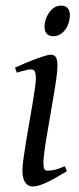

<svg xmlns="http://www.w3.org/2000/svg" viewBox="-20 -655 286 695"><path d="M232.9 -600.1Q232.9 -586.4 228.8 -573Q224.6 -559.6 216.8 -548.6Q209 -537.6 197.8 -530.8Q186.5 -523.9 172.9 -523.9Q157.7 -523.9 149.4 -532.7Q141.1 -541.5 141.1 -558.1Q141.1 -571.3 145.5 -584.7Q149.9 -598.1 157.7 -609.4Q165.5 -620.6 176.5 -627.7Q187.5 -634.8 201.2 -634.8Q216.3 -634.8 224.6 -625.7Q232.9 -616.7 232.9 -600.1ZM222.2 -35.2Q199.2 -21.5 180.9 -11.2Q162.6 -1 147.5 6.1Q132.3 13.2 120.1 16.6Q107.9 20 97.2 20Q80.6 20 70.8 4.6Q61 -10.7 61 -37.1Q61 -51.8 64.7 -78.9Q68.4 -106 73.7 -138.9Q79.1 -171.9 85.4 -207.8Q91.8 -243.7 97.2 -276.1Q102.5 -308.6 106.2 -333.7Q109.9 -358.9 109.9 -371.1Q109.9 -382.3 108.4 -388.9Q106.9 -395.5 104.5 -398.7Q102.1 -401.9 98.1 -402.8Q94.2 -403.8 89.8 -403.8Q85.9 -403.8 77.6 -401.9Q69.3 -399.9 61.3 -397.7Q53.2 -395.5 41 -392.1L34.2 -410.2Q54.7 -419.4 75 -428Q95.2 -436.5 112.8 -442.9Q130.4 -449.2 143.6 -453.1Q156.7 -457 163.1 -457Q176.8 -457 182.4 -447.8Q188 -438.5 188 -416Q188 -401.9 184.3 -374.3Q180.7 -346.7 174.8 -312.5Q168.9 -278.3 162.6 -241Q156.2 -203.6 150.4 -169.4Q144.5 -135.3 140.9 -107.7Q137.2 -80.1 137.2 -65.9Q137.2 -50.8 140.4 -43.9Q143.6 -37.1 151.9 -37.1Q167 -37.1 180.9 -41Q194.8 -44.9 214.8 -53.2Z"/></svg>

Font: Akkhara
Style: Italic
Weight: 400
Italic angle: -7°
Designer: J. Victor Gaultney
Version: Version 1.00 June 13, 2006, initial release